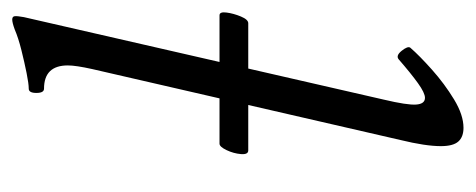

<svg xmlns="http://www.w3.org/2000/svg" viewBox="-252 -513 778 314"><g transform="rotate(-90 137.0 -356.0)"><path d="M85 13Q70 13 62.5 4.5Q55 -4 55 -24Q55 -49 65 -90L181 -594Q187 -621 187 -634Q187 -673 149 -673Q142 -673 142 -685.5Q142 -698 149 -698Q157 -698 174.5 -701.5Q192 -705 212 -710Q232 -715 246 -721Q257 -725 262 -725Q267 -725 267.5 -721Q268 -717 266 -706L131 -117Q122 -79 123 -64.5Q124 -50 134 -50Q142 -50 158 -61.5Q174 -73 197 -93Q203 -98 211 -88Q219 -78 216 -74Q203 -59 180 -38.5Q157 -18 131.5 -2.5Q106 13 85 13ZM48 -339Q41 -339 42 -351Q43 -363 48.5 -374.5Q54 -386 59 -386H269Q275 -386 273.5 -374.5Q272 -363 267 -351Q262 -339 256 -339Z"/></g></svg>

Font: Junicode
Style: Italic
Weight: 400
Italic angle: -11°
Designer: Peter S. Baker
Version: Version 2.100; ttfautohint (v1.8.4)